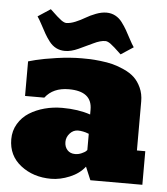

<svg xmlns="http://www.w3.org/2000/svg" viewBox="-53 -792 738 848"><g transform="rotate(5 316.0 -368.0)"><path d="M14.6 -150.4Q14.6 -188 33 -218.8Q51.3 -249.5 81.5 -268.6Q111.8 -287.6 149.2 -297.6Q186.5 -307.6 227.1 -307.6Q298.3 -307.6 352.1 -289.1V-311Q352.1 -392.1 249 -392.1Q179.2 -392.1 144 -345.7H58.6V-499L91.3 -507.8Q124 -516.1 183.1 -524.7Q242.2 -533.2 294.4 -533.2Q314.5 -533.2 330.6 -532.7Q346.7 -532.2 377.2 -528.8Q407.7 -525.4 431.4 -519.3Q455.1 -513.2 482.7 -500.7Q510.3 -488.3 528.6 -471.2Q546.9 -454.1 559.3 -427Q571.8 -399.9 571.8 -366.2V-148.9H608.9V0H378.4L354 -58.1Q329.6 -26.4 287.1 -8.8Q244.6 8.8 204.6 8.8Q125.5 8.8 70.1 -34.4Q14.6 -77.6 14.6 -150.4ZM253.9 -159.2Q253.9 -137.2 266.6 -123.3Q279.3 -109.4 300.8 -109.4Q316.4 -109.4 330.1 -115.7Q343.8 -122.1 347.7 -125.7Q351.6 -129.4 353.5 -131.8V-203.6L346.7 -206.1Q339.8 -209 327.9 -211.4Q315.9 -213.9 305.2 -213.9Q284.2 -213.9 269 -197Q253.9 -180.2 253.9 -159.2ZM385.3 -743.7Q406.7 -743.7 424.3 -734.4Q441.9 -725.1 454.6 -708.3Q467.3 -691.4 476.8 -674.8Q486.3 -658.2 497.8 -636.2Q509.3 -614.3 518.1 -601.6L462.9 -565.4Q427.2 -599.6 413.8 -608.9Q400.4 -618.2 391.1 -618.2Q369.1 -618.2 338.9 -603.5Q308.6 -588.9 276.1 -574Q243.7 -559.1 216.8 -559.1Q194.8 -559.1 177.2 -568.1Q159.7 -577.1 146.7 -594Q133.8 -610.8 124.5 -627.2Q115.2 -643.6 103.5 -665.8Q91.8 -688 83 -700.7L138.7 -737.3Q175.8 -701.7 189.5 -692.1Q203.1 -682.6 211.9 -682.6Q229.5 -682.6 252.4 -692.1Q275.4 -701.7 294.4 -713.1Q313.5 -724.6 338.4 -734.1Q363.3 -743.7 385.3 -743.7Z"/></g></svg>

Font: Bevan
Style: Regular
Weight: 400
Foundry: vernon adams
Version: Version 1.000